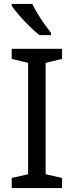

<svg xmlns="http://www.w3.org/2000/svg" viewBox="-20 -1057 379 984"><path d="M298 -93H40V-145L124 -164V-735L40 -755V-807H298V-755L214 -735V-164L298 -145ZM145 -1037Q156 -1015 172.5 -987.5Q189 -960 207.5 -934Q226 -908 241 -889V-877H182Q159 -895 130 -923.5Q101 -952 76.5 -980.5Q52 -1009 40 -1027V-1037Z"/></svg>

Font: Noto Sans Telugu UI
Style: Regular
Weight: 400
Designer: Jelle Bosma - Monotype Design Team
Foundry: Monotype Imaging Inc.
Version: Version 2.005; ttfautohint (v1.8.4.7-5d5b)